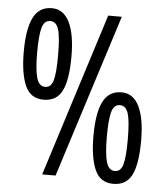

<svg xmlns="http://www.w3.org/2000/svg" viewBox="-50 -715 665 773"><g transform="rotate(5 282.0 -328.5)"><path d="M127 -300Q74 -300 52.5 -349Q31 -398 31 -486Q31 -577 54 -623.5Q77 -670 129 -670Q176 -670 200 -621.5Q224 -573 224 -483Q224 -389 202 -344.5Q180 -300 127 -300ZM148 0 357 -660H412L202 0ZM129 -352Q153 -352 161.5 -382Q170 -412 170 -482Q170 -557 160.5 -587.5Q151 -618 127 -618Q102 -618 93.5 -586.5Q85 -555 85 -488Q85 -418 94.5 -385Q104 -352 129 -352ZM436 13Q383 13 361.5 -36Q340 -85 340 -173Q340 -264 363 -310.5Q386 -357 438 -357Q485 -357 509 -308.5Q533 -260 533 -170Q533 -76 511 -31.5Q489 13 436 13ZM438 -39Q462 -39 470.5 -69Q479 -99 479 -169Q479 -244 469.5 -274.5Q460 -305 436 -305Q411 -305 402.5 -273.5Q394 -242 394 -175Q394 -105 403.5 -72Q413 -39 438 -39Z"/></g></svg>

Font: Bricolage Grotesque 12pt Condensed ExtraLight
Style: Regular
Weight: 200
Width: 3
Designer: Mathieu Triay
Foundry: Atelier Triay
Version: Version 1.001; ttfautohint (v1.8.4.7-5d5b);gftools[0.9.33.de